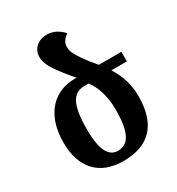

<svg xmlns="http://www.w3.org/2000/svg" viewBox="-184 -881 928 1007"><g transform="rotate(-30 280.0 -378.0)"><path d="M269 10C429 10 507 -78 507 -248C507 -314 488 -377 451 -434H545V-492H409C391 -512 367 -542 347 -571C317 -614 310 -635 310 -656C310 -679 320 -698 348 -718C324 -747 288 -766 251 -766C198 -766 159 -732 159 -684C159 -658 166 -631 201 -583C228 -545 253 -515 274 -492H263C142 -492 44 -408 44 -230C44 -79 124 10 269 10ZM271 -51C214 -51 185 -108 185 -230C185 -382 219 -434 289 -434H313C349 -387 368 -320 368 -245C368 -112 338 -51 271 -51Z"/></g></svg>

Font: Noto Serif Armenian SemiCondensed
Style: Bold
Weight: 700
Width: 4
Designer: Monotype Design Team
Foundry: Monotype Imaging Inc.
Version: Version 2.008